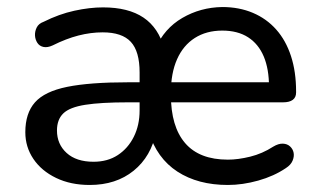

<svg xmlns="http://www.w3.org/2000/svg" viewBox="-20 -517 902 546"><path d="M235 9Q181 9 139.5 -11Q98 -31 75 -65Q52 -99 52 -141Q52 -195 79.5 -226Q107 -257 171 -270Q235 -283 344 -283H389V-226H344Q267 -226 222.5 -219Q178 -212 160 -194.5Q142 -177 142 -146Q142 -107 169.5 -82Q197 -57 246 -57Q286 -57 315 -76Q344 -95 360.5 -128Q377 -161 377 -203V-311Q377 -371 352 -398Q327 -425 272 -425Q238 -425 203 -416Q168 -407 130 -388Q115 -381 103.5 -383.5Q92 -386 86 -395.5Q80 -405 79.5 -416.5Q79 -428 84.5 -439Q90 -450 104 -455Q148 -477 191.5 -486.5Q235 -496 273 -496Q345 -496 388 -467Q431 -438 447 -379H422Q447 -436 498.5 -466Q550 -496 612 -497Q660 -497 699 -480.5Q738 -464 765.5 -433Q793 -402 807.5 -357.5Q822 -313 822 -257V-254Q822 -240 812.5 -233Q803 -226 785 -226H457V-283H760L745 -270Q745 -321 730 -356.5Q715 -392 685.5 -411Q656 -430 612 -430Q567 -430 534 -409Q501 -388 483.5 -348.5Q466 -309 466 -254V-247Q466 -157 506.5 -110Q547 -63 628 -63Q657 -63 691.5 -71.5Q726 -80 757 -100Q772 -109 784.5 -108.5Q797 -108 805 -100.5Q813 -93 815 -82.5Q817 -72 812 -60Q807 -48 793 -39Q759 -16 714.5 -3.5Q670 9 628 9Q543 9 484.5 -29Q426 -67 403 -142H424Q410 -72 360 -31.5Q310 9 235 9Z"/></svg>

Font: Nunito ExtraLight Medium
Style: Regular
Weight: 500
Version: Version 3.602